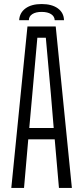

<svg xmlns="http://www.w3.org/2000/svg" viewBox="-20 -931 412 951"><path d="M36 0 116 -800H256L336 0H272L251 -241H120L99 0ZM125 -297H246L232 -465L207 -744H165L140 -464ZM75 -831Q77 -868 106.5 -889.5Q136 -911 186 -911Q237 -911 266.5 -889.5Q296 -868 297 -831H251Q250 -850 233 -861Q216 -872 186 -872Q157 -872 140 -861Q123 -850 123 -831Z"/></svg>

Font: Big Shoulders Text Light
Style: Regular
Weight: 300
Designer: Patric King
Foundry: XO Type Co
Version: Version 1.000; ttfautohint (v1.8.2)